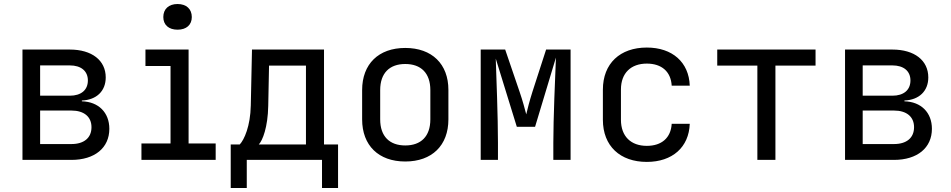

<svg xmlns="http://www.w3.org/2000/svg" viewBox="-20 -797 4740 957"><path d="M336 0C452 0 525 -60 525 -155C525 -236 471 -290 388 -292V-296C461 -299 507 -343 507 -411C507 -496 438 -550 328 -550H92V0ZM180 -471H328C384 -471 418 -443 418 -396C418 -348 384 -320 328 -320H180ZM180 -246H336C399 -246 436 -215 436 -163C436 -110 399 -79 336 -79H180Z M865 -649C909 -649 936 -673 936 -712C936 -752 909 -777 865 -777C821 -777 794 -752 794 -712C794 -673 821 -649 865 -649ZM1055 0V-82H920V-550H705V-468H830V-82H685V0Z M1210 140V0H1585V140H1665V-77H1595V-550H1236L1230 -271C1228 -168 1197 -100 1175 -77H1130V140ZM1270 -77C1289 -97 1315 -163 1317 -269L1321 -470H1505V-77Z M2000 8C2133 8 2215 -72 2215 -202V-349C2215 -478 2133 -558 2000 -558C1867 -558 1785 -478 1785 -348V-202C1785 -72 1867 8 2000 8ZM2000 -72C1922 -72 1875 -117 1875 -202V-348C1875 -433 1922 -478 2000 -478C2078 -478 2125 -433 2125 -348V-202C2125 -117 2078 -72 2000 -72Z M2462 0V-85C2462 -216 2454 -414 2451 -505L2556 -165H2647L2751 -510C2747 -412 2738 -205 2738 -85V0H2824V-550H2702L2634 -340C2620 -296 2608 -250 2603 -227C2597 -250 2585 -296 2570 -339L2498 -550H2376V0Z M3204 10C3331 10 3414 -63 3418 -180H3328C3324 -110 3278 -70 3204 -70C3125 -70 3075 -117 3075 -200V-351C3075 -433 3125 -480 3204 -480C3278 -480 3324 -440 3328 -370H3418C3414 -487 3331 -560 3204 -560C3071 -560 2985 -481 2985 -350V-200C2985 -69 3071 10 3204 10Z M3845 0V-470H4045V-550H3555V-470H3755V0Z M4436 0C4552 0 4625 -60 4625 -155C4625 -236 4571 -290 4488 -292V-296C4561 -299 4607 -343 4607 -411C4607 -496 4538 -550 4428 -550H4192V0ZM4280 -471H4428C4484 -471 4518 -443 4518 -396C4518 -348 4484 -320 4428 -320H4280ZM4280 -246H4436C4499 -246 4536 -215 4536 -163C4536 -110 4499 -79 4436 -79H4280Z"/></svg>

Font: Tekne LDO
Style: Regular
Weight: 400
Monospace: yes
Designer: Alessio Laiso, Mario Rullo, Paolo Rosset
Foundry: Alessio Laiso
Version: Version 1.000;hotconv 1.0.109;makeotfexe 2.5.65596